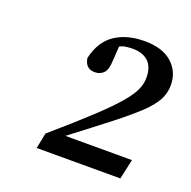

<svg xmlns="http://www.w3.org/2000/svg" viewBox="-84 -924 576 580"><g transform="rotate(20 203.5 -633.5)"><path d="M91 -426 101 -476Q174 -539 219 -581Q264 -623 288 -651Q312 -679 321 -699Q330 -719 330 -738Q330 -773 312 -790Q294 -807 262 -807Q251 -807 240 -805.5Q229 -804 220 -799L217 -752Q216 -723 205 -712Q194 -701 177 -701Q147 -701 142 -734Q155 -790 193 -815.5Q231 -841 288 -841Q345 -841 376 -813.5Q407 -786 407 -742Q407 -717 395 -694.5Q383 -672 355 -645.5Q327 -619 279 -581.5Q231 -544 160 -490H374L360 -426Z"/></g></svg>

Font: Source Serif 4 SmText
Style: Italic
Weight: 400
Italic angle: -12°
Designer: Frank Grießhammer
Foundry: Adobe
Version: Version 4.005;hotconv 1.1.0;makeotfexe 2.6.0